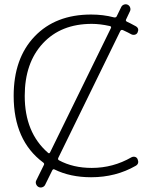

<svg xmlns="http://www.w3.org/2000/svg" viewBox="-20 -807 724 885"><path d="M403 -697Q261 -697 177.5 -607Q94 -517 94 -365Q94 -196 201 -103Q207 -97 211 -105L491 -677Q495 -685 486 -687Q441 -697 403 -697ZM179 -58Q43 -159 43 -365Q43 -538 139.5 -639Q236 -740 400 -740Q456 -740 505 -727Q515 -725 518 -732L539 -775Q543 -783 552 -786Q561 -789 569 -785Q577 -781 580 -772Q583 -763 579 -755L561 -717Q558 -711 565 -707Q575 -703 606 -686Q623 -676 614 -657Q610 -649 601.5 -647Q593 -645 585 -649Q573 -656 547 -668Q538 -672 534 -663L249 -80Q245 -72 252 -68Q317 -33 403 -33Q501 -33 586 -82Q594 -86 602 -84Q610 -82 614 -74Q623 -53 606 -43Q514 10 400 10Q304 10 231 -26Q225 -29 221 -22L188 45Q184 53 175 56Q166 59 158 55Q150 51 146.5 42Q143 33 147 25L182 -46Q186 -53 179 -58Z"/></svg>

Font: Rounded Mplus 1c Light
Style: Regular
Weight: 300
Version: Version 1.059.20150529